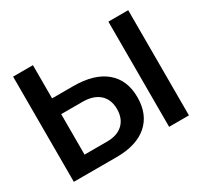

<svg xmlns="http://www.w3.org/2000/svg" viewBox="-115 -671 865 822"><g transform="rotate(-30 317.5 -260.0)"><path d="M33 -520H131V-356H236Q339 -356 394.5 -309.5Q450 -263 450 -178Q450 -93 396.5 -46.5Q343 0 245 0H33ZM243 -78Q293 -78 321 -104.5Q349 -131 349 -178Q349 -225 319.5 -251.5Q290 -278 236 -278H131V-78ZM504 -520H602V0H504Z"/></g></svg>

Font: Non Bureau
Style: Regular
Weight: 400
Designer: Jona Saucedo
Foundry: Non Foundry
Version: Version 1.000; ttfautohint (v1.8.4)